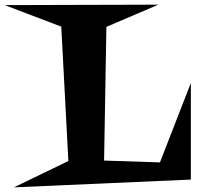

<svg xmlns="http://www.w3.org/2000/svg" viewBox="-110 -806 843 819"><path d="M704.1 -40 -50.8 -6.8 181.6 -119.1 151.4 -692.4 -89.8 -784.2 565.4 -786.1 343.8 -691.4 334 -121.1 572.3 -113.3 704.1 -452.1Z"/></svg>

Font: Fontdiner Swanky
Style: Regular
Weight: 400
Designer: Font Diner, Inc
Foundry: Font Diner, Inc
Version: Version 1.001